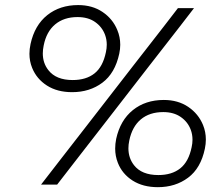

<svg xmlns="http://www.w3.org/2000/svg" viewBox="-20 -746 904 776"><path d="M271.5 -373.5Q211.5 -373.5 169.8 -400.2Q128 -427 110 -471.5Q99 -498.5 99 -528.5Q99 -548 103.5 -568.5Q120 -644 171 -684.8Q222 -725.5 296 -725.5Q353 -725.5 394.2 -697.8Q435.5 -670 454 -625Q466 -596.5 466 -565Q466 -547.5 462 -529Q445 -450 393.8 -411.8Q342.5 -373.5 271.5 -373.5ZM146 0Q189 -55.5 230 -108.5Q270.5 -161 324 -229.5L517 -478.5Q554 -526 584 -564.5Q614 -603 641.8 -638.8Q669.5 -674.5 699 -713H764Q734.5 -674.5 706.8 -638.8Q679 -603 649 -564.5Q619 -526 582 -478.5L389 -229.5Q335.5 -161 294.8 -108.2Q254 -55.5 211 0ZM273.5 -422.5Q328.5 -422.5 362.2 -449.5Q396 -476.5 408 -535Q411.5 -550.5 411.5 -565.5Q411.5 -586.5 404.5 -605.5Q392.5 -637.5 364.2 -657.2Q336 -677 293.5 -677Q238.5 -677 203 -647.5Q167.5 -618 156.5 -562Q153 -545 153 -530Q153 -491 175.5 -462.5Q206.5 -422.5 273.5 -422.5ZM618 10.5Q558 10.5 516 -16.2Q474 -43 456.5 -87.5Q445.5 -115 445.5 -145.5Q445.5 -164.5 449.5 -184.5Q466 -260 517 -301Q568 -342 642 -342Q699.5 -342 740.8 -314Q782 -286 800.5 -241Q812 -213 812 -182Q812 -164 808 -145Q791.5 -66 740.2 -27.8Q689 10.5 618 10.5ZM620 -38.5Q674.5 -38.5 708.5 -65.5Q742.5 -92.5 754.5 -151Q758 -166.5 758 -181.5Q758 -202.5 751 -221.5Q739 -253.5 710.5 -273.2Q682 -293 640 -293Q584.5 -293 549.2 -263.5Q514 -234 502.5 -178Q499 -161.5 499 -146.5Q499 -107.5 521.5 -78.5Q552.5 -38.5 620 -38.5Z"/></svg>

Font: Heraclito Light
Style: Italic
Weight: 300
Italic angle: -12°
Designer: Kostas Bartsokas (font) & Cristiano Sobral (main changes)
Foundry: Kostas Bartsokas (font) & Cristiano Sobral (main changes)
Version: Version 1.00;July 8, 2020;FontCreator 13.0.0.2655 64-bit